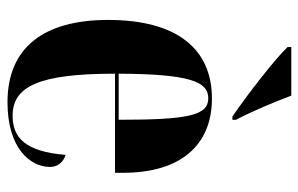

<svg xmlns="http://www.w3.org/2000/svg" viewBox="-166 -640 816 525"><g transform="rotate(90 242.5 -378.0)"><path d="M299 -605H308V-615C285 -658 259 -721 242 -766H109V-756C142 -721 242 -644 299 -605ZM260 10C387 10 437 -53 437 -106C437 -128 423 -143 404 -149C395 -36 355 -4 297 -4C217 -4 182 -75 182 -284H453V-306C453 -464 377 -549 250 -549C114 -549 35 -453 35 -265C35 -91 109 10 260 10ZM182 -294C183 -486 203 -539 249 -539C296 -539 308 -486 308 -294Z"/></g></svg>

Font: Noto Serif Display Condensed Extra
Style: Regular
Weight: 800
Width: 3
Designer: Monotype Design Team
Foundry: Monotype Imaging Inc.
Version: Version 1.900